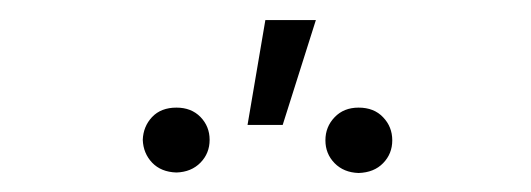

<svg xmlns="http://www.w3.org/2000/svg" viewBox="-20 -810 539 195"><path d="M231.4 -683.1 249.5 -789.6H300.8L267.1 -683.1ZM125 -668Q125.5 -681.6 134.5 -691.2Q143.6 -700.7 159.2 -700.7Q174.3 -700.7 183.6 -691.2Q192.9 -681.6 192.9 -668Q192.9 -654.3 183.6 -644.8Q174.3 -635.3 159.2 -634.8Q143.6 -635.3 134.5 -644.8Q125.5 -654.3 125 -668ZM310.5 -667.5Q310.5 -681.2 319.8 -690.9Q329.1 -700.7 344.2 -700.7Q359.9 -700.7 369.1 -690.9Q378.4 -681.2 378.4 -667.5Q378.4 -653.8 369.1 -644.3Q359.9 -634.8 344.2 -634.3Q329.1 -634.8 319.8 -644.3Q310.5 -653.8 310.5 -667.5Z"/></svg>

Font: Inter Tight ExtraLight
Style: Regular
Weight: 250
Designer: Rasmus Andersson
Foundry: rsms
Version: Version 3.004